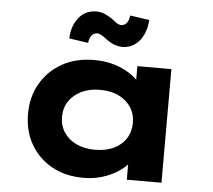

<svg xmlns="http://www.w3.org/2000/svg" viewBox="-54 -827 992 894"><g transform="rotate(5 442.0 -379.5)"><path d="M368 9Q283 9 219.5 -26.5Q156 -62 120.5 -124Q85 -186 85 -265Q85 -346 121.5 -408.5Q158 -471 222 -506.5Q286 -542 371 -542Q420 -542 461.5 -530Q503 -518 534.5 -498Q566 -478 585.5 -454.5Q605 -431 611 -407L573 -405V-531H732V0H570V-141L604 -132Q600 -107 579.5 -82Q559 -57 527.5 -36.5Q496 -16 455 -3.5Q414 9 368 9ZM410 -126Q461 -126 497.5 -143.5Q534 -161 554.5 -192.5Q575 -224 575 -265Q575 -308 554.5 -339Q534 -370 497.5 -388Q461 -406 410 -406Q360 -406 323 -388Q286 -370 265 -339Q244 -308 244 -265Q244 -224 265 -192.5Q286 -161 323 -143.5Q360 -126 410 -126ZM496 -614Q479 -614 461 -620Q443 -626 420 -642Q403 -656 392 -661.5Q381 -667 374 -667Q360 -667 349 -655.5Q338 -644 335 -619L246 -632Q247 -688 278 -728Q309 -768 361 -768Q378 -768 395 -762Q412 -756 435 -741Q448 -730 459.5 -722.5Q471 -715 482 -715Q496 -715 506.5 -727.5Q517 -740 519 -763L609 -750Q608 -715 594 -683.5Q580 -652 554.5 -633Q529 -614 496 -614Z"/></g></svg>

Font: Lexend Mega
Style: Bold
Weight: 700
Version: Version 1.007